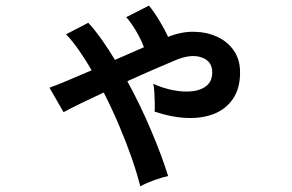

<svg xmlns="http://www.w3.org/2000/svg" viewBox="-20 -605 1040 683"><path d="M479 58Q468 13 448.5 -43Q429 -99 403.5 -159Q378 -219 349 -276Q252 -231 206 -206L156 -293Q181 -302 220.5 -318.5Q260 -335 306 -355Q284 -393 261 -426Q238 -459 215 -483L294 -524Q318 -498 342 -464Q366 -430 389 -392L492 -437Q482 -464 464.5 -494Q447 -524 429 -544L510 -585Q528 -563 547 -531.5Q566 -500 578 -474Q626 -493 671.5 -492Q717 -491 754 -473.5Q791 -456 812.5 -424Q834 -392 834 -348Q834 -290 808.5 -253Q783 -216 740 -199.5Q697 -183 642.5 -185.5Q588 -188 530 -208Q531 -221 530.5 -239.5Q530 -258 529 -277Q528 -296 525 -307Q560 -291 596.5 -284Q633 -277 664.5 -280.5Q696 -284 715.5 -300.5Q735 -317 735 -348Q735 -387 698 -400.5Q661 -414 607 -392Q576 -379 529.5 -359Q483 -339 433 -316Q480 -230 518 -140Q556 -50 578 21Q556 26 527 36.5Q498 47 479 58Z"/></svg>

Font: Zen Kaku Gothic New
Style: Bold
Weight: 700
Designer: Yoshimichi Ohira
Foundry: Positype
Version: Version 1.002